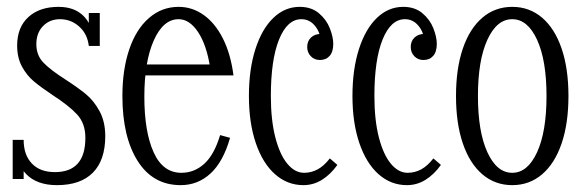

<svg xmlns="http://www.w3.org/2000/svg" viewBox="-20 -522 1705 560"><path d="M49 -114Q49 -70 73 -45Q97 -20 140 -20Q229 -20 229 -120Q229 -162 205 -188Q181 -214 133 -245Q100 -267 79 -284.5Q58 -302 44 -328Q30 -354 30 -389Q30 -442 62.5 -472Q95 -502 151 -502Q199 -502 226 -473Q253 -444 257 -388H239Q235 -423 211 -444.5Q187 -466 155 -466Q125 -466 105.5 -446Q86 -426 86 -393Q86 -361 106.5 -339.5Q127 -318 171 -290Q208 -266 231 -247Q254 -228 270.5 -197.5Q287 -167 287 -125Q287 -55 251 -18.5Q215 18 146 18Q88 18 56.5 -14Q25 -46 25 -114ZM271 -484V-388H239V-484ZM49 -114V0H17V-114Z M507 18Q426 18 381.5 -52.5Q337 -123 337 -242Q337 -319 357 -378Q377 -437 414.5 -469.5Q452 -502 501 -502Q541 -502 574.5 -478Q608 -454 630.5 -409Q653 -364 661 -302H375V-334H601L593 -324Q583 -390 558 -428Q533 -466 501 -466Q456 -466 428.5 -404Q401 -342 401 -240Q401 -138 428 -78Q455 -18 509 -18Q547 -18 576 -44.5Q605 -71 622 -128L651 -120Q631 -50 594 -16Q557 18 507 18Z M865 18Q818 18 782 -14Q746 -46 726 -105Q706 -164 706 -242Q706 -320 725 -379Q744 -438 777.5 -470Q811 -502 854 -502Q888 -502 910 -483.5Q932 -465 942 -439.5Q952 -414 952 -394Q952 -371 941.5 -359Q931 -347 913 -347Q897 -347 886.5 -358Q876 -369 876 -385Q876 -402 887 -412.5Q898 -423 916 -423L915 -406Q913 -430 897.5 -448Q882 -466 859 -466Q818 -466 794 -407Q770 -348 770 -242Q770 -172 783 -121.5Q796 -71 818 -44.5Q840 -18 867 -18Q888 -18 906.5 -28Q925 -38 942 -60L964 -41Q944 -13 919 2.5Q894 18 865 18Z M1167 18Q1120 18 1084 -14Q1048 -46 1028 -105Q1008 -164 1008 -242Q1008 -320 1027 -379Q1046 -438 1079.5 -470Q1113 -502 1156 -502Q1190 -502 1212 -483.5Q1234 -465 1244 -439.5Q1254 -414 1254 -394Q1254 -371 1243.5 -359Q1233 -347 1215 -347Q1199 -347 1188.5 -358Q1178 -369 1178 -385Q1178 -402 1189 -412.5Q1200 -423 1218 -423L1217 -406Q1215 -430 1199.5 -448Q1184 -466 1161 -466Q1120 -466 1096 -407Q1072 -348 1072 -242Q1072 -172 1085 -121.5Q1098 -71 1120 -44.5Q1142 -18 1169 -18Q1190 -18 1208.5 -28Q1227 -38 1244 -60L1266 -41Q1246 -13 1221 2.5Q1196 18 1167 18Z M1474 18Q1424 18 1387 -13.5Q1350 -45 1330 -103.5Q1310 -162 1310 -242Q1310 -322 1330 -380.5Q1350 -439 1387 -470.5Q1424 -502 1474 -502Q1524 -502 1561 -470.5Q1598 -439 1618 -380.5Q1638 -322 1638 -242Q1638 -162 1618 -103.5Q1598 -45 1561 -13.5Q1524 18 1474 18ZM1474 -18Q1519 -18 1546.5 -78Q1574 -138 1574 -242Q1574 -346 1546.5 -406Q1519 -466 1474 -466Q1429 -466 1401.5 -406Q1374 -346 1374 -242Q1374 -138 1401.5 -78Q1429 -18 1474 -18Z"/></svg>

Font: Margherita Variable
Style: Regular
Weight: 400
Designer: James Puckett
Foundry: Dunwich Type Founders
Version: Version 1.008